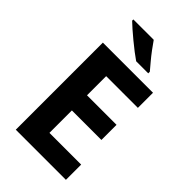

<svg xmlns="http://www.w3.org/2000/svg" viewBox="-276 -1023 1113 1113"><g transform="rotate(45 280.0 -467.0)"><path d="M501 0H90V-714H501V-590H241V-433H483V-309H241V-125H501ZM287 -934Q302 -912 322.5 -884.5Q343 -857 364.5 -831.5Q386 -806 402 -787V-774H303Q284 -787 258.5 -806.5Q233 -826 206.5 -848Q180 -870 157 -890Q134 -910 120 -924V-934Z"/></g></svg>

Font: Noto Sans Gurmukhi UI
Style: Bold
Weight: 700
Designer: Jelle Bosma - Monotype Design Team
Foundry: Monotype Imaging Inc.
Version: Version 2.004; ttfautohint (v1.8.4.7-5d5b)